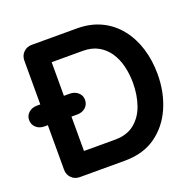

<svg xmlns="http://www.w3.org/2000/svg" viewBox="-128 -827 966 955"><g transform="rotate(-20 355.5 -350.0)"><path d="M375 -700Q447 -700 503 -673Q559 -646 597.5 -597.5Q636 -549 655.5 -485.5Q675 -422 675 -350Q675 -253 640 -173.5Q605 -94 538.5 -47Q472 0 375 0H136Q110 0 92.5 -17.5Q75 -35 75 -61V-639Q75 -665 92.5 -682.5Q110 -700 136 -700ZM365 -115Q428 -115 468 -147.5Q508 -180 526.5 -233.5Q545 -287 545 -350Q545 -397 534.5 -439.5Q524 -482 502 -514.5Q480 -547 446 -566Q412 -585 365 -585H190L200 -594V-104L194 -115ZM57 -297Q31 -297 13.5 -312.5Q-4 -328 -4 -353Q-4 -376 13.5 -391.5Q31 -407 57 -407H231Q257 -407 274.5 -391.5Q292 -376 292 -353Q292 -328 274.5 -312.5Q257 -297 231 -297Z"/></g></svg>

Font: zvoove
Style: Bold
Weight: 700
Designer: Vernon Adams (Nunito) & Andrew Paglinawan (Quicksand)
Foundry: zvoove
Version: Version 3.006